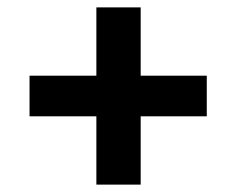

<svg xmlns="http://www.w3.org/2000/svg" viewBox="-20 -570 640 520"><path d="M241 -70H361V-255H540V-365H361V-550H241V-365H60V-255H241Z"/></svg>

Font: CommitMono
Style: 700Regular
Weight: 700
Monospace: yes
Designer: Eigil Nikolajsen
Foundry: Eigil Nikolajsen
Version: Version 1.143